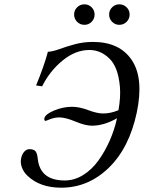

<svg xmlns="http://www.w3.org/2000/svg" viewBox="-20 -851 661 883"><path d="M518.1 -307.1Q458 -272.9 402.8 -272.9Q372.6 -272.9 326.9 -292Q281.2 -311 252.9 -311Q231.4 -311 210.9 -303Q190.4 -294.9 189.9 -294.9Q187 -294.9 184.8 -298.1Q182.6 -301.3 184.1 -307.1Q188 -325.7 229 -342.8Q270 -359.9 312 -359.9Q344.7 -359.9 385.7 -344.5Q426.8 -329.1 454.1 -329.1Q488.8 -329.1 524.9 -344.2Q535.6 -405.8 531.5 -452.1Q527.3 -498.5 515.1 -530.8Q502.9 -563 481.9 -583Q460.9 -603 438.2 -612.1Q415.5 -621.1 391.1 -621.1Q326.7 -621.1 267.6 -572.5Q208.5 -523.9 173.8 -454.1L146 -458Q184.1 -550.8 200.2 -612.8Q221.7 -613.8 253.2 -625.2Q284.7 -636.7 324.2 -647.5Q363.8 -658.2 407.2 -658.2Q530.3 -658.2 586.2 -574.5Q642.1 -490.7 608.9 -333Q574.2 -170.4 480 -79.1Q385.7 12.2 261.2 12.2Q163.6 12.2 106 -43Q88.9 -59.1 80.8 -80.8Q72.8 -102.5 77.1 -122.1Q80.6 -141.1 91.3 -153.1Q102.1 -165 115.2 -165Q135.7 -165 143.6 -155Q151.4 -145 153.8 -120.1Q164.6 -21 277.8 -21Q321.8 -21 362.1 -45.9Q402.3 -70.8 432.4 -112.5Q462.4 -154.3 484.4 -203.9Q506.3 -253.4 518.1 -307.1ZM495.6 -750.7Q481.9 -764.6 481.9 -784.2Q481.9 -803.7 495.6 -817.4Q509.3 -831.1 528.8 -831.1Q548.3 -831.1 562.3 -817.4Q576.2 -803.7 576.2 -784.2Q576.2 -764.6 562.3 -750.7Q548.3 -736.8 528.8 -736.8Q509.3 -736.8 495.6 -750.7ZM334.7 -750.7Q320.8 -764.6 320.8 -784.2Q320.8 -803.7 334.7 -817.4Q348.6 -831.1 368.2 -831.1Q387.7 -831.1 401.4 -817.4Q415 -803.7 415 -784.2Q415 -764.6 401.4 -750.7Q387.7 -736.8 368.2 -736.8Q348.6 -736.8 334.7 -750.7Z"/></svg>

Font: Common Serif
Style: Italic
Weight: 400
Italic angle: -12°
Designer: Philipp H. Poll, Khaled Hosny
Foundry: Stefan Peev, Context Ltd.
Version: Version 1.026